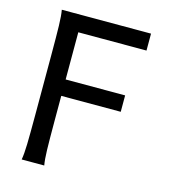

<svg xmlns="http://www.w3.org/2000/svg" viewBox="-107 -798 776 883"><g transform="rotate(15 281.0 -356.5)"><path d="M461.4 -407.7V-329.6H178.2V-212.4Q178.2 -120.6 179.4 -73Q180.7 -25.4 185.5 0H78.1Q83 -26.4 84.2 -73.7Q85.4 -121.1 85.4 -212.4V-498Q85.4 -590.3 84.2 -638.4Q83 -686.5 78.1 -712.9H502.9V-632.3H178.2V-407.7Z"/></g></svg>

Font: Lesson One
Style: Regular
Weight: 400
Designer: But Ko, Victor Gaultney, Annie Olsen, Julie Remington, Don Collingsworth, Eric Hays, Becca Hirsbrunner
Version: Version 1.100